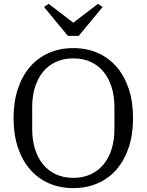

<svg xmlns="http://www.w3.org/2000/svg" viewBox="-20 -958 756 990"><path d="M358 -41Q409 -41 448.5 -59.5Q488 -78 515 -111.5Q542 -145 556 -191Q570 -237 570 -292V-406Q570 -461 556 -507Q542 -553 515 -586.5Q488 -620 448.5 -638.5Q409 -657 358 -657Q307 -657 267.5 -638.5Q228 -620 201 -586.5Q174 -553 160 -507Q146 -461 146 -406V-292Q146 -237 160 -191Q174 -145 201 -111.5Q228 -78 267.5 -59.5Q307 -41 358 -41ZM358 12Q289 12 232 -13Q175 -38 134.5 -85Q94 -132 72 -198.5Q50 -265 50 -349Q50 -433 72 -499.5Q94 -566 134.5 -613Q175 -660 232 -685Q289 -710 358 -710Q427 -710 484 -685Q541 -660 581.5 -613Q622 -566 644 -499.5Q666 -433 666 -349Q666 -265 644 -198.5Q622 -132 581.5 -85Q541 -38 484 -13Q427 12 358 12ZM207 -922 231 -938 358 -841 485 -938 509 -922 386 -773H330Z"/></svg>

Font: IBM Plex Serif
Style: Regular
Weight: 400
Designer: Mike Abbink, Paul van der Laan, Pieter van Rosmalen
Foundry: Bold Monday
Version: Version 3.001